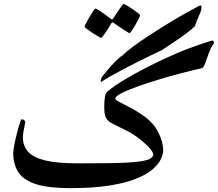

<svg xmlns="http://www.w3.org/2000/svg" viewBox="-20 -953 1126 991"><path d="M1085.9 -731.9Q1068.8 -710 1058.1 -679.9Q1047.4 -649.9 1039.3 -626.7Q1031.2 -603.5 1021.5 -601.1Q976.1 -590.8 917.7 -575.7Q859.4 -560.5 799.6 -542.5Q739.7 -524.4 688.7 -506.1Q637.7 -487.8 606.4 -471.7Q575.2 -455.6 575.2 -443.8Q575.2 -437.5 596.9 -426.3Q618.7 -415 651.1 -398.2Q683.6 -381.3 715.8 -358.9Q772 -320.8 797.1 -270Q822.3 -219.2 822.3 -178.2Q822.3 -156.7 809.8 -130.6Q797.4 -104.5 766.8 -78.4Q736.3 -52.2 681.9 -30.3Q627.4 -8.3 543.7 4.9Q460 18.1 341.3 18.1Q231.4 18.1 167.5 -2Q103.5 -22 75.9 -62.5Q48.3 -103 48.3 -163.6Q48.3 -178.2 54 -206.5Q59.6 -234.9 67.4 -265.1Q75.2 -295.4 82 -316.4Q88.9 -337.4 91.3 -337.4Q100.6 -337.4 105.5 -332Q110.4 -326.7 110.4 -323.7Q110.4 -320.3 107.2 -305.7Q104 -291 101.1 -273.7Q98.1 -256.3 98.1 -244.1Q98.1 -200.2 124.8 -170.2Q151.4 -140.1 213.1 -125Q274.9 -109.9 379.9 -109.9Q477.1 -109.9 538.6 -110.8Q600.1 -111.8 636.2 -113.8Q672.4 -115.7 693.4 -118.7Q745.1 -125.5 758.1 -135.7Q771 -146 771 -154.8Q771 -167 753.9 -186.5Q736.8 -206.1 713.1 -225.6Q689.5 -245.1 669.4 -258.3Q654.8 -268.1 630.6 -280Q606.4 -292 583.3 -303.5Q560.1 -314.9 547.9 -322.3Q533.7 -331.5 525.9 -347.2Q518.1 -362.8 518.1 -401.4Q518.1 -431.6 521.5 -452.1Q524.9 -472.7 535.2 -481.4Q570.3 -510.3 620.6 -540.5Q670.9 -570.8 725.6 -599.1Q780.3 -627.4 829.1 -649.9Q877.9 -672.4 909.2 -685.5Q924.8 -691.9 951.4 -701.9Q978 -711.9 1005.6 -721.4Q1033.2 -731 1053.5 -737.5Q1073.7 -744.1 1076.7 -744.1Q1078.1 -744.1 1081.8 -739.3Q1085.4 -734.4 1085.9 -731.9ZM702.6 -875Q703.1 -871.1 696 -856.7Q689 -842.3 679.2 -825.2Q669.4 -808.1 660.6 -795.2Q651.9 -782.2 648.4 -782.2Q646.5 -782.2 634 -789.8Q621.6 -797.4 606.4 -807.6Q591.3 -817.9 579.6 -825.7Q567.9 -833.5 566.9 -834.5Q562.5 -837.9 559.6 -837.4Q557.1 -837.4 554.2 -832Q553.7 -831.5 546.9 -820.1Q540 -808.6 530.8 -794.2Q521.5 -779.8 513.2 -768.8Q504.9 -757.8 501.5 -757.8Q499.5 -757.8 486.3 -765.4Q473.1 -772.9 457 -783.4Q440.9 -793.9 429 -803.2Q417 -812.5 416.5 -814.9Q416.5 -818.4 424.1 -833Q431.6 -847.7 441.9 -865.2Q452.1 -882.8 460.7 -895.8Q469.2 -908.7 471.7 -908.7Q475.6 -909.2 488 -901.6Q500.5 -894 514.6 -883.8Q528.8 -873.5 539.3 -865.5Q549.8 -857.4 550.8 -856.9Q556.2 -852.5 558.1 -852.5Q561.5 -853 565.9 -859.9Q566.4 -860.8 573.7 -872.1Q581.1 -883.3 590.3 -897.2Q599.6 -911.1 607.7 -921.6Q615.7 -932.1 617.7 -932.6Q621.6 -932.6 634.8 -924.8Q647.9 -917 663.8 -906.2Q679.7 -895.5 691.2 -886.5Q702.6 -877.4 702.6 -875ZM502.9 -529.8Q499 -529.8 500.2 -537.6Q501.5 -545.4 503.4 -551.3Q511.7 -563.5 531.2 -586.9Q550.8 -610.4 573 -633.3Q595.2 -656.2 612.3 -667Q634.8 -689 668.2 -713.6Q701.7 -738.3 739.3 -763.2Q776.9 -788.1 812 -809.8Q847.2 -831.5 873 -847.2Q880.9 -852.1 902.8 -864.7Q924.8 -877.4 950.2 -891.6Q975.6 -905.8 994.6 -915.8Q1013.7 -925.8 1015.6 -925.3Q1022.9 -923.8 1018.6 -902.8Q1017.1 -894 1007.1 -872.1Q997.1 -850.1 985.4 -817.4Q968.3 -800.8 944.1 -782.5Q919.9 -764.2 894.3 -746.8Q868.7 -729.5 847.4 -715.6Q826.2 -701.7 815.9 -694.3Q795.9 -685.1 762.2 -668.9Q728.5 -652.8 689.2 -633.1Q649.9 -613.3 612.1 -593.3Q574.2 -573.2 544.9 -556.4Q515.6 -539.6 502.9 -529.8Z"/></svg>

Font: Scheherazade New SemiBold
Style: Regular
Weight: 600
Designer: SIL International
Foundry: SIL International
Version: Version 4.000